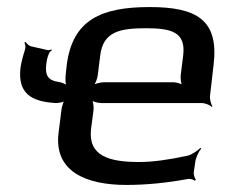

<svg xmlns="http://www.w3.org/2000/svg" viewBox="-20 -514 644 544"><path d="M404 -494C267 -494 185 -458 169 -329L166 -301C165 -291 165 -272 170 -266L173 -269C169 -275 155 -281 145 -282C118 -286 107 -299 111 -331C112 -341 114 -352 119 -363C120 -366 124 -370 127 -371L125 -374C123 -373 118 -371 115 -372L67 -383C61 -385 55 -391 53 -395L49 -393C52 -389 53 -380 51 -374C45 -355 40 -337 38 -321C30 -250 68 -226 138 -222C147 -222 163 -225 167 -230L164 -232C160 -228 155 -211 154 -202L146 -138C132 -28 224 10 338 10C395 10 454 4 513 -7C519 -8 529 -5 532 -2L535 -5C532 -8 528 -20 529 -26L533 -53C534 -66 543 -85 550 -93L548 -95C541 -88 524 -76 512 -73C457 -61 412 -55 374 -55C289 -55 229 -72 238 -149L245 -202C246 -211 244 -228 240 -233L237 -231C242 -226 258 -222 267 -222H552C561 -222 576 -216 580 -211L582 -213C578 -218 574 -233 575 -242L585 -329C601 -458 537 -494 404 -494ZM394 -434C466 -434 507 -423 499 -357L492 -301C491 -292 493 -275 497 -270L499 -272C495 -277 479 -281 470 -281H275C266 -281 248 -277 242 -272L244 -270C250 -275 256 -292 257 -301L264 -357C272 -425 321 -434 394 -434Z"/></svg>

Font: Gamestation Storm Oblique 
Style: Italic
Weight: 400
Designer: Jonas Hecksher
Foundry: Jonas Hecksher, Playtypeª, e-types AS
Version: Version 1.003